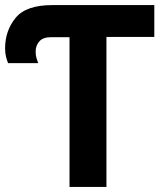

<svg xmlns="http://www.w3.org/2000/svg" viewBox="-36 -734 656 754"><path d="M382 0V-589H570V-714H169Q66 -714 25 -663.5Q-16 -613 -16 -544Q-16 -525 -12 -509.5Q-8 -494 -4 -486H114Q111 -494 107.5 -505Q104 -516 104 -532Q104 -555 118.5 -571.5Q133 -588 165 -588H237V0Z"/></svg>

Font: Noto Sans Mono UI
Style: Bold
Weight: 700
Designer: Monotype Design team
Foundry: Monotype Imaging Inc.
Version: 1.000